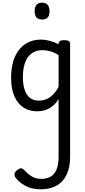

<svg xmlns="http://www.w3.org/2000/svg" viewBox="-20 -815 638 1435"><path d="M285 600Q218 600 170 574Q122 548 96 512Q87 498 88.5 484Q90 470 110 455Q129 441 139.5 443Q150 445 163 458Q194 491 223 506.5Q252 522 289 522Q329 522 358 505.5Q387 489 402.5 452Q418 415 418 353V-75Q395 -38 367.5 -18Q340 2 312.5 9.5Q285 17 258 17Q201 17 157 -10.5Q113 -38 88 -94Q63 -150 63 -235Q63 -287 72.5 -331Q82 -375 101 -410Q120 -445 147 -469Q174 -493 209 -506Q244 -519 286 -519Q318 -519 352.5 -510Q387 -501 418 -484V-489Q418 -502 428 -508.5Q438 -515 460 -515Q482 -515 493 -508.5Q504 -502 504 -489V356Q504 438 477 492.5Q450 547 401 573.5Q352 600 285 600ZM270 -63Q299 -63 325.5 -73.5Q352 -84 375.5 -107Q399 -130 418 -167V-403Q387 -423 357 -431.5Q327 -440 295 -440Q269 -440 247 -432Q225 -424 207 -408Q189 -392 176.5 -368Q164 -344 157.5 -312Q151 -280 151 -239Q151 -184 164 -144.5Q177 -105 203.5 -84Q230 -63 270 -63ZM295 -669Q267 -669 253 -684.5Q239 -700 239 -731Q239 -763 253 -779Q267 -795 295 -795Q322 -795 336 -779Q350 -763 350 -731Q351 -700 336.5 -684.5Q322 -669 295 -669Z"/></svg>

Font: Playwrite PT
Style: Regular
Weight: 400
Designer: Veronika Burian, José Scaglione
Foundry: TypeTogether
Version: Version 1.002